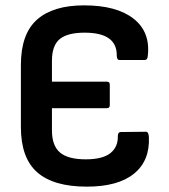

<svg xmlns="http://www.w3.org/2000/svg" viewBox="-20 -686 631 717"><path d="M304 11Q180 11 119 -42.5Q58 -96 58 -212V-443Q58 -559 118 -612.5Q178 -666 294 -666Q415 -666 478.5 -616.5Q542 -567 532 -478Q531 -462 521 -462H426Q416 -462 416 -479Q417 -564 296 -564Q232 -564 203 -540Q174 -516 174 -459V-381H379Q390 -381 390 -370V-293Q390 -282 379 -282H174V-199Q174 -142 204 -116.5Q234 -91 300 -91Q363 -91 392 -114Q421 -137 420 -177Q420 -193 431 -193L525 -194Q535 -194 536 -174Q540 -86 480.5 -37.5Q421 11 304 11Z"/></svg>

Font: Sofia Sans Semi Condensed
Style: Bold
Weight: 700
Designer: Botio Nikoltchev, Ani Petrova
Foundry: lettersoup
Version: Version 4.100; ttfautohint (v1.8.4.7-5d5b)